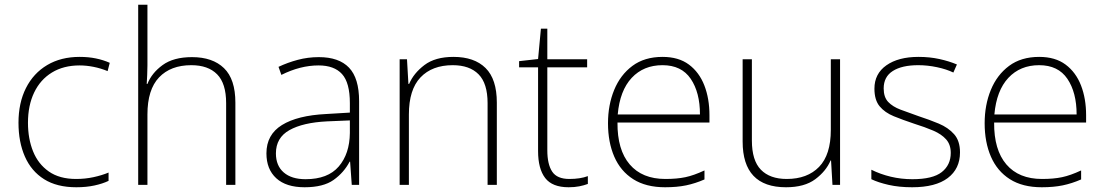

<svg xmlns="http://www.w3.org/2000/svg" viewBox="-20 -780 4661 810"><path d="M302 10Q220 10 166 -24Q112 -58 85 -119.5Q58 -181 58 -262Q58 -346 89.5 -408.5Q121 -471 179 -505.5Q237 -540 316 -540Q353 -540 384.5 -533.5Q416 -527 443 -515L434 -480Q405 -492 374.5 -498Q344 -504 316 -504Q248 -504 199 -474Q150 -444 124 -389.5Q98 -335 98 -262Q98 -195 119.5 -141.5Q141 -88 186 -56.5Q231 -25 301 -25Q339 -25 374 -32.5Q409 -40 438 -52V-17Q413 -5 378.5 2.5Q344 10 302 10Z M602 -504Q602 -482 601 -464.5Q600 -447 599 -426H602Q620 -472 666 -505.5Q712 -539 790 -539Q877 -539 925 -492.5Q973 -446 973 -347V0H934V-345Q934 -428 896 -466.5Q858 -505 787 -505Q700 -505 651 -453.5Q602 -402 602 -297V0H563V-760H602Z M1325 -539Q1410 -539 1452.5 -494.5Q1495 -450 1495 -353V0H1464L1457 -98H1455Q1431 -52 1387.5 -21Q1344 10 1265 10Q1187 10 1145.5 -28Q1104 -66 1104 -133Q1104 -212 1169.5 -252.5Q1235 -293 1356 -299L1456 -305V-345Q1456 -431 1423 -467.5Q1390 -504 1324 -504Q1247 -504 1167 -464L1155 -498Q1193 -516 1236 -527.5Q1279 -539 1325 -539ZM1360 -268Q1258 -263 1201 -231Q1144 -199 1144 -133Q1144 -81 1177 -52.5Q1210 -24 1269 -24Q1363 -24 1409 -77.5Q1455 -131 1456 -219V-272Z M1893 -540Q1981 -540 2028.5 -493Q2076 -446 2076 -347V0H2037V-345Q2037 -428 1999 -466.5Q1961 -505 1890 -505Q1803 -505 1754 -453.5Q1705 -402 1705 -297V0H1666V-530H1697L1703 -426H1706Q1725 -471 1770.5 -505.5Q1816 -540 1893 -540Z M2382 -25Q2405 -25 2424.5 -28Q2444 -31 2460 -37V-4Q2444 2 2424 6Q2404 10 2379 10Q2310 10 2280 -29Q2250 -68 2250 -143V-496H2170V-522L2250 -531L2262 -659H2289V-530H2457V-496H2289V-146Q2289 -87 2309.5 -56Q2330 -25 2382 -25Z M2775 -540Q2843 -540 2886.5 -507.5Q2930 -475 2951.5 -419.5Q2973 -364 2973 -294V-263H2585Q2584 -148 2636.5 -86.5Q2689 -25 2787 -25Q2836 -25 2871.5 -32.5Q2907 -40 2952 -61V-23Q2913 -6 2874.5 2Q2836 10 2786 10Q2705 10 2651.5 -24Q2598 -58 2571.5 -119Q2545 -180 2545 -260Q2545 -337 2571 -400.5Q2597 -464 2648 -502Q2699 -540 2775 -540ZM2775 -505Q2695 -505 2645 -451.5Q2595 -398 2586 -297H2933Q2933 -390 2894 -447.5Q2855 -505 2775 -505Z M3524 -530V0H3492L3486 -103H3484Q3465 -58 3419.5 -24Q3374 10 3296 10Q3113 10 3113 -183V-530H3152V-187Q3152 -103 3190 -64Q3228 -25 3299 -25Q3386 -25 3435.5 -76Q3485 -127 3485 -232V-530Z M4030 -137Q4030 -68 3978.5 -29Q3927 10 3828 10Q3773 10 3729 0Q3685 -10 3656 -24V-64Q3694 -45 3738 -34.5Q3782 -24 3829 -24Q3915 -24 3953 -54Q3991 -84 3991 -135Q3991 -170 3971.5 -192Q3952 -214 3917 -229Q3882 -244 3837 -258Q3789 -274 3751 -289.5Q3713 -305 3691 -331.5Q3669 -358 3669 -406Q3669 -469 3719.5 -504.5Q3770 -540 3855 -540Q3902 -540 3943 -531Q3984 -522 4017 -508L4002 -474Q3973 -488 3933 -496.5Q3893 -505 3854 -505Q3785 -505 3746.5 -480.5Q3708 -456 3708 -407Q3708 -370 3727 -350Q3746 -330 3779 -317.5Q3812 -305 3855 -290Q3901 -275 3940.5 -258.5Q3980 -242 4005 -214Q4030 -186 4030 -137Z M4364 -540Q4432 -540 4475.5 -507.5Q4519 -475 4540.5 -419.5Q4562 -364 4562 -294V-263H4174Q4173 -148 4225.5 -86.5Q4278 -25 4376 -25Q4425 -25 4460.5 -32.5Q4496 -40 4541 -61V-23Q4502 -6 4463.5 2Q4425 10 4375 10Q4294 10 4240.5 -24Q4187 -58 4160.5 -119Q4134 -180 4134 -260Q4134 -337 4160 -400.5Q4186 -464 4237 -502Q4288 -540 4364 -540ZM4364 -505Q4284 -505 4234 -451.5Q4184 -398 4175 -297H4522Q4522 -390 4483 -447.5Q4444 -505 4364 -505Z"/></svg>

Font: Noto Sans Arabic UI XLt
Style: Regular
Weight: 200
Designer: Monotype Design Team, Nadine Chahine and Nizar Qandah
Foundry: Monotype Imaging Inc.
Version: Version 2.010; ttfautohint (v1.8.4.7-5d5b)